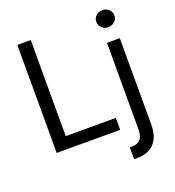

<svg xmlns="http://www.w3.org/2000/svg" viewBox="-162 -855 1075 1181"><g transform="rotate(-20 375.5 -264.5)"><path d="M78.1 -707H166V-78.1H494.1V0H78.1ZM684.6 -530.3V38.1Q684.6 114.3 645.5 156.7Q606.4 199.2 530.3 199.2H512.7V121.1H529.3Q565.4 121.1 583 99.9Q600.6 78.6 600.6 38.1V-530.3ZM583 -673.8Q583 -697.3 600.1 -713.4Q617.2 -729.5 641.6 -729.5Q666 -729.5 683.6 -713.4Q701.2 -697.3 701.2 -673.8Q701.2 -650.4 683.6 -634.3Q666 -618.2 641.6 -618.2Q617.2 -618.2 600.1 -634.3Q583 -650.4 583 -673.8Z"/></g></svg>

Font: Pretendard
Style: Regular
Weight: 400
Designer: Base glyphs from Inter by Rasmus Andersson; Hangeul glyphs from Noto Sans CJK(Source Han Sans) by Jang Soo-young and Kan
Foundry: Kil Hyung-jin
Version: Version 1.309